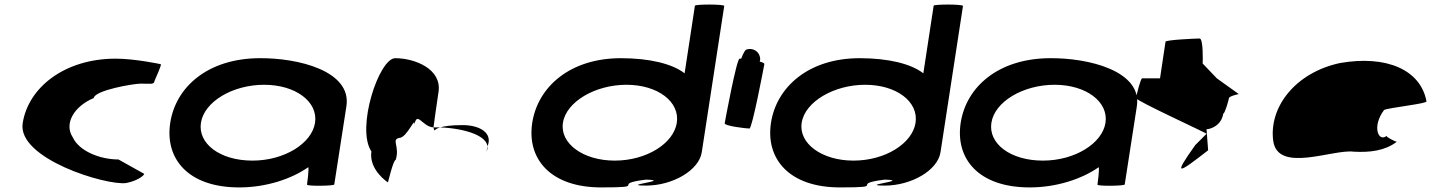

<svg xmlns="http://www.w3.org/2000/svg" viewBox="-20 -810 6260 838"><path d="M79 -272C55 -118 441 0 530 -11C589 -22 616 -52 608 -52L497 -114C417 -114 326 -150 298 -210C258 -270 303 -346 389 -382C394 -416 562 -445 595 -445C629 -445 651 -441 653 -452C655 -462 689 -530 681 -530C681 -530 569 -554 485 -554C262 -554 103 -428 79 -272Z M723 -274C699 -118 800 8 1024 8C1140 8 1251 -28 1325 -80C1330 -76 1320 -4 1320 -4C1319 3 1438 2 1439 -5L1492 -347C1515 -500 1282 -558 1110 -556C886 -554 747 -430 723 -274ZM857 -274C871 -366 995 -440 1133 -440C1270 -440 1369 -366 1355 -274C1341 -184 1221 -109 1082 -109C939 -109 843 -184 857 -274Z M1601 -149C1589 -68 1673 -14 1673 -14C1672 -6 1696 -112 1707 -112C1726 -171 1687 -200 1722 -208C1758 -208 1796 -314 1788 -261C1799 -331 1823 -256 1872 -254C1876 -281 1884 -346 1894 -409C1909 -510 1789 -556 1705 -556C1634 -556 1533 -250 1601 -149ZM1872 -254C1873 -246 1875 -242 1877 -241C1876 -237 1876 -246 1901 -254ZM1901 -254C1919 -259 1947 -264 1999 -264C2076 -264 2133 -228 2107 -170L2104 -149C2131 -215 2008 -250 1901 -254Z M2303 -274C2279 -118 2381 8 2604 8C2820 8 2638 -6 2799 -26C2918 -23 2678 0 2800 0C2915 0 3031 -66 3043 -146L3141 -784C3142 -792 3014 -792 3013 -785L2968 -490C2914 -532 2814 -556 2690 -556C2467 -556 2327 -430 2303 -274ZM2437 -274C2451 -366 2578 -440 2714 -440C2851 -440 2948 -366 2934 -274C2920 -184 2802 -109 2663 -109C2525 -109 2423 -184 2437 -274Z M3143 -272C3141 -260 3238 -249 3251 -249C3263 -249 3314 -518 3316 -530C3317 -534 3309 -538 3296 -541C3298 -548 3299 -556 3296 -564C3290 -588 3263 -602 3239 -594C3233 -594 3224 -578 3215 -554H3208C3195 -554 3145 -284 3143 -272Z M3345 -274C3321 -118 3423 8 3646 8C3862 8 3680 -6 3841 -26C3960 -23 3720 0 3842 0C3957 0 4073 -66 4085 -146L4183 -784C4184 -792 4056 -792 4055 -785L4010 -490C3956 -532 3856 -556 3732 -556C3509 -556 3369 -430 3345 -274ZM3479 -274C3493 -366 3620 -440 3756 -440C3893 -440 3990 -366 3976 -274C3962 -184 3844 -109 3705 -109C3567 -109 3465 -184 3479 -274Z M4173 -274C4149 -118 4250 8 4474 8C4590 8 4701 -28 4775 -80C4780 -76 4770 -4 4770 -4C4769 3 4888 2 4889 -5L4942 -347C4965 -500 4732 -558 4560 -556C4336 -554 4197 -430 4173 -274ZM4307 -274C4321 -366 4445 -440 4583 -440C4720 -440 4819 -366 4805 -274C4791 -184 4671 -109 4532 -109C4389 -109 4293 -184 4307 -274Z M4938 -382C4936 -371 5254 -226 5246 -226L5197 -177C5095 -34 5124 -54 5253 -154L5246 -246C5262 -246 5311 -261 5319 -314C5326 -314 5342 -371 5344 -382C5346 -392 5393 -400 5386 -400L5291 -468L5229 -533C5230 -540 5232 -642 5216 -642C5200 -642 5068 -636 5067 -628L5043 -468H4965C4958 -468 4940 -392 4938 -382Z M5537 -196C5556 -52 5798 -160 5888 -148C5959 -144 6025 -152 6076 -191C6068 -193 6029 -212 6032 -217C5997 -188 5966 -257 6021 -330C6040 -340 6214 -358 6206 -368C6180 -506 6031 -570 5829 -535C5632 -493 5518 -341 5537 -196ZM6032 -217V-218ZM6077 -192 6076 -191C6078 -191 6078 -191 6077 -190Z"/></svg>

Font: Ampere
Style: SuExtIta
Weight: 400
Version: Version 1